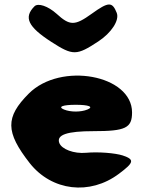

<svg xmlns="http://www.w3.org/2000/svg" viewBox="-20 -882 637 852"><path d="M108 -467C3 -362 4 -296 112 -158C210 -34 379 -14 508 -111C575 -161 578 -174 525 -192C491 -203 416 -209 362 -204C308 -199 253 -220 243 -248C230 -284 278 -300 395 -300C537 -300 566 -314 566 -383C566 -550 249 -608 108 -467ZM368 -396C339 -384 293 -384 264 -396C235 -408 258 -417 316 -417C374 -417 397 -408 368 -396ZM133 -854C84 -805 104 -763 208 -696C304 -634 320 -635 416 -698C474 -736 511 -792 498 -825C478 -875 462 -875 387 -821C312 -767 290 -767 231 -821C193 -855 149 -870 133 -854Z"/></svg>

Font: Hussar Skorodowane
Style: Bold
Weight: 700
Foundry: Cannot Into Space Fonts
Version: Version 0.892